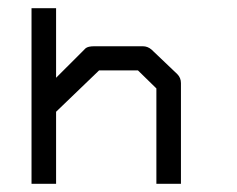

<svg xmlns="http://www.w3.org/2000/svg" viewBox="-20 -497 580 469"><path d="M57 -48V-477H117V-307L189 -379Q195 -384 210 -384H329Q340.5 -384 350 -376L413 -316Q422 -307 422 -294V-48H362V-281L317 -325H222L117 -224V-48Z"/></svg>

Font: 3270 Nerd Font
Style: Regular
Weight: 400
Monospace: yes
Version: Version 3.0.1;Nerd Fonts 3.3.0